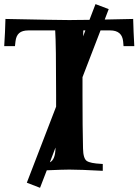

<svg xmlns="http://www.w3.org/2000/svg" viewBox="-24 -814 669 916"><path d="M167 82 104 57.6 243.7 -305.2V-361.3Q243.7 -604.5 239.3 -668.9H111.8Q82 -668.9 67.4 -656Q52.7 -643.1 49.8 -615.7L47.4 -593.8H-3.9Q0.5 -660.2 2 -723.6Q252.9 -718.3 306.6 -718.3Q313 -718.3 325.4 -718.5Q337.9 -718.8 361.3 -719Q384.8 -719.2 402.8 -719.2L431.6 -794.4L494.6 -770.5L475.6 -720.7Q498 -721.2 545.2 -722.2Q592.3 -723.1 611.3 -723.6Q612.8 -664.1 616.7 -593.8H565.4L563.5 -615.7Q558.6 -668.9 501.5 -668.9H455.6L369.6 -445.8V-361.3Q369.6 -207 372.1 -105.5Q373 -57.6 390.1 -46.1Q407.2 -34.7 459 -32.2Q463.9 -31.7 466.3 -31.7V1Q358.4 -4.9 306.6 -4.9Q276.9 -4.9 199.2 -1.5ZM213.9 -39.6Q239.3 -51.8 240.7 -105.5V-109.9ZM373.5 -668.9Q372.6 -652.3 372.6 -640.6L383.3 -668.9Z"/></svg>

Font: Flanker
Style: Bold
Weight: 700
Designer: Flanker
Foundry: Flanker
Version: Version 2.021